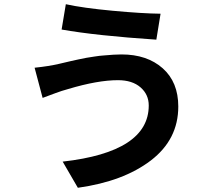

<svg xmlns="http://www.w3.org/2000/svg" viewBox="-20 -827 1040 910"><path d="M685 -327Q685 -379 646 -413Q607 -447 539 -447Q443 -447 303 -405Q283 -399 272.5 -396Q262 -393 182 -363L144 -506Q212 -513 260.5 -524.5Q309 -536 316 -537.5Q323 -539 350 -545Q377 -551 389.5 -553Q402 -555 427.5 -559Q453 -563 470 -564Q523 -569 556 -569Q677 -569 751 -503.5Q825 -438 825 -322Q825 -166 695 -66.5Q565 33 349 63L277 -61Q685 -107 685 -327ZM292 -807Q374 -789 514 -776Q654 -763 741 -762L721 -639Q436 -658 272 -687Z"/></svg>

Font: Swei Fan Sans CJK TC
Style: Bold
Weight: 700
Version: Version 2.130